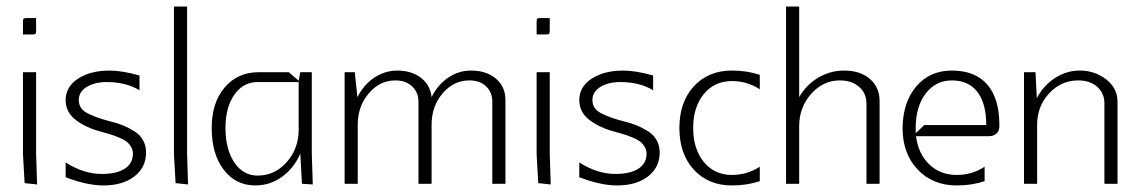

<svg xmlns="http://www.w3.org/2000/svg" viewBox="-20 -560 3470 585"><path d="M50 -455V-494Q50 -501 52 -503Q54 -505 61 -505H90V-466Q90 -459 88 -457Q86 -455 79 -455ZM50 -340H90V-92L93 2L55 -2L50 -90Z M180 -20V-65Q235 -30 290 -30Q335 -30 360 -46Q385 -62 385 -92Q385 -103 379 -113Q373 -123 365 -129Q357 -135 342.5 -141Q328 -147 318 -150Q308 -153 291 -158Q243 -170 211.5 -194Q180 -218 180 -255Q180 -281 196 -301Q212 -321 242.5 -333Q273 -345 313 -345Q352 -345 405 -330V-285Q364 -310 305 -310Q268 -310 244 -295Q220 -280 220 -255Q220 -241 227.5 -230.5Q235 -220 251.5 -212.5Q268 -205 279.5 -201Q291 -197 313 -191Q338 -185 355 -178Q372 -171 389.5 -160Q407 -149 416 -132.5Q425 -116 425 -95Q425 -50 389.5 -22.5Q354 5 295 5Q245 5 180 -20Z M510 -540H550V-92L553 2L515 -2L510 -90Z M625 -170Q625 -247 664.5 -293.5Q704 -340 768 -340H860L890 -314L895 -340H930V-92L933 2L900 0L895 -92Q876 -48 839.5 -21.5Q803 5 758 5Q698 5 661.5 -43Q625 -91 625 -170ZM667 -170Q667 -105 694 -65Q721 -25 765 -25Q817 -25 853.5 -66Q890 -107 890 -165V-310H765Q721 -310 694 -271.5Q667 -233 667 -170Z M1030 0V-340H1061L1069 -264Q1081 -288 1099.5 -306.5Q1118 -325 1141.5 -335Q1165 -345 1190 -345Q1234 -345 1262.5 -323Q1291 -301 1295 -264Q1313 -301 1345 -323Q1377 -345 1415 -345Q1462 -345 1491 -320.5Q1520 -296 1520 -255V0H1480V-250Q1480 -279 1461 -297Q1442 -315 1410 -315Q1362 -315 1328.5 -275.5Q1295 -236 1295 -180V0H1255V-250Q1255 -279 1235.5 -297Q1216 -315 1185 -315Q1137 -315 1103.5 -275.5Q1070 -236 1070 -180V0Z M1615 -455V-494Q1615 -501 1617 -503Q1619 -505 1626 -505H1655V-466Q1655 -459 1653 -457Q1651 -455 1644 -455ZM1615 -340H1655V-92L1658 2L1620 -2L1615 -90Z M1745 -20V-65Q1800 -30 1855 -30Q1900 -30 1925 -46Q1950 -62 1950 -92Q1950 -103 1944 -113Q1938 -123 1930 -129Q1922 -135 1907.5 -141Q1893 -147 1883 -150Q1873 -153 1856 -158Q1808 -170 1776.5 -194Q1745 -218 1745 -255Q1745 -281 1761 -301Q1777 -321 1807.5 -333Q1838 -345 1878 -345Q1917 -345 1970 -330V-285Q1929 -310 1870 -310Q1833 -310 1809 -295Q1785 -280 1785 -255Q1785 -241 1792.5 -230.5Q1800 -220 1816.5 -212.5Q1833 -205 1844.5 -201Q1856 -197 1878 -191Q1903 -185 1920 -178Q1937 -171 1954.5 -160Q1972 -149 1981 -132.5Q1990 -116 1990 -95Q1990 -50 1954.5 -22.5Q1919 5 1860 5Q1810 5 1745 -20Z M2295 -332V-288Q2257 -313 2210 -313Q2157 -313 2124.5 -273.5Q2092 -234 2092 -170Q2092 -106 2124.5 -66.5Q2157 -27 2210 -27Q2257 -27 2295 -52V-8Q2256 5 2210 5Q2138 5 2094 -43Q2050 -91 2050 -170Q2050 -249 2094 -297Q2138 -345 2210 -345Q2256 -345 2295 -332Z M2375 0V-540H2415V-264Q2436 -301 2472.5 -323Q2509 -345 2552 -345Q2601 -345 2630.5 -319.5Q2660 -294 2660 -252V0H2620V-244Q2620 -276 2597.5 -295.5Q2575 -315 2539 -315Q2488 -315 2451.5 -274Q2415 -233 2415 -175V0Z M2730 -170Q2731 -249 2772 -297Q2813 -345 2880 -345Q2951 -345 2988 -302.5Q3025 -260 3025 -179V-175Q3025 -161 3016 -153Q3007 -145 2993 -145H2771Q2778 -91 2811.5 -59Q2845 -27 2895 -27Q2942 -27 2980 -52V-8Q2941 5 2895 5Q2822 5 2776 -43.5Q2730 -92 2730 -170ZM2770 -170V-154L2796 -179H2985Q2985 -245 2958 -280Q2931 -315 2880 -315Q2831 -315 2800.5 -275Q2770 -235 2770 -170Z M3100 -340H3135L3139 -261Q3159 -299 3194 -322Q3229 -345 3270 -345Q3316 -345 3350.5 -318Q3385 -291 3385 -250V0H3345V-245Q3345 -276 3323 -295.5Q3301 -315 3265 -315Q3213 -315 3176.5 -275.5Q3140 -236 3140 -180V0H3100Z"/></svg>

Font: Glametrix
Style: Light
Weight: 300
Designer: gluk
Foundry: gluk
Version: Version 0.40